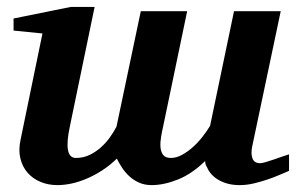

<svg xmlns="http://www.w3.org/2000/svg" viewBox="-20 -520 856 552"><path d="M811 -28.8Q801.8 -24.9 785.9 -18.1Q770 -11.2 751 -4.6Q731.9 2 710.7 7.1Q689.5 12.2 668.9 12.2Q635.3 12.2 610.1 -1.7Q585 -15.6 575.2 -39.1Q569.8 -46.9 569.8 -57.1Q531.7 -20 491.5 -3.9Q451.2 12.2 416 12.2Q395.5 12.2 379.4 4.9Q363.3 -2.4 351.1 -13.9Q338.9 -25.4 330.3 -38.8Q321.8 -52.2 315.9 -64Q295.9 -44.4 273.9 -30.3Q252 -16.1 229.7 -6.6Q207.5 2.9 186 7.6Q164.6 12.2 145 12.2Q118.7 12.2 96.4 2.9Q74.2 -6.3 59.3 -23.4Q44.4 -40.5 38.6 -64.5Q32.7 -88.4 39.1 -118.2L102.1 -423.8L19 -432.1V-466.8L183.1 -500H252L181.2 -158.2Q161.1 -65.9 198.2 -65.9Q219.7 -65.9 237.8 -74.7Q255.9 -83.5 270.5 -96.7Q285.2 -109.9 296.4 -125.7Q307.6 -141.6 314.9 -155.8L384.8 -487.8H518.1L449.2 -157.2Q445.8 -142.6 443.1 -126.5Q440.4 -110.4 441.4 -96.9Q442.4 -83.5 449 -74.7Q455.6 -65.9 471.2 -65.9Q487.3 -65.9 503.7 -75Q520 -84 534.9 -97.4Q549.8 -110.8 562.5 -127.2Q575.2 -143.6 584 -158.2L652.8 -487.8H787.1L705.1 -99.1Q700.7 -78.6 705.8 -64.7Q710.9 -50.8 728 -50.8Q733.4 -50.8 744.9 -54.2Q756.3 -57.6 769 -62Q781.7 -66.4 793.5 -70.6Q805.2 -74.7 811 -76.2Z"/></svg>

Font: Charis SIL
Style: Bold Italic
Weight: 700
Italic angle: -11°
Foundry: SIL International
Version: Version 4.112